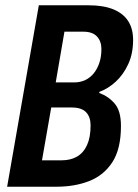

<svg xmlns="http://www.w3.org/2000/svg" viewBox="-20 -707 524 727"><path d="M7 0 127 -687H315Q372 -687 409.5 -671.5Q447 -656 465.5 -627Q484 -598 484 -556Q484 -504 465.5 -464Q447 -424 418 -397.5Q389 -371 356 -359V-355Q391 -342 414.5 -314.5Q438 -287 438 -230Q438 -143 405.5 -93Q373 -43 318 -21.5Q263 0 194 0ZM139 -100H214Q247 -100 271.5 -114Q296 -128 309.5 -157.5Q323 -187 323 -232Q323 -264 306 -282Q289 -300 251 -300H174ZM191 -395H262Q284 -395 303 -404Q322 -413 335.5 -430Q349 -447 356.5 -470Q364 -493 364 -521Q364 -551 347 -569Q330 -587 296 -587H224Z"/></svg>

Font: Archivo ExtraCondensed SemiBold
Style: Italic
Weight: 600
Width: 2
Italic angle: -10°
Designer: Hector Gatti
Foundry: Omnibus-Type
Version: Version 2.001